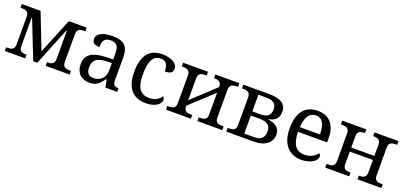

<svg xmlns="http://www.w3.org/2000/svg" viewBox="10 -1299 4328 2061"><g transform="rotate(20 2174.5 -268.0)"><path d="M764.2 0H490.2V-42H493.2Q509.8 -42 524.7 -44.2Q539.6 -46.4 550.8 -53.2Q562 -60.1 568.6 -73.5Q575.2 -86.9 575.2 -108.9V-429.2H567.9L394 0H348.1L179.2 -429.2H171.9V-108.9Q171.9 -86.9 178.5 -73.5Q185.1 -60.1 196.3 -53.2Q207.5 -46.4 222.4 -44.2Q237.3 -42 253.9 -42H256.8V0H22.9V-42H36.1Q52.7 -42 67.6 -44.2Q82.5 -46.4 93.8 -53.2Q105 -60.1 111.6 -73.5Q118.2 -86.9 118.2 -108.9V-425.8Q118.2 -447.8 111.6 -461.2Q105 -474.6 93.8 -481.9Q82.5 -489.3 67.6 -491.7Q52.7 -494.1 36.1 -494.1H22.9V-536.1H236.8L395 -131.8L560.1 -536.1H764.2V-494.1H751Q734.4 -494.1 719.5 -491.9Q704.6 -489.7 693.4 -482.7Q682.1 -475.6 675.5 -462.2Q668.9 -448.7 668.9 -426.8V-108.9Q668.9 -86.9 675.5 -73.5Q682.1 -60.1 693.4 -53.2Q704.6 -46.4 719.5 -44.2Q734.4 -42 751 -42H764.2Z M934.1 -145Q934.1 -98.1 953.9 -75Q973.6 -51.8 1015.1 -51.8Q1045.4 -51.8 1070.1 -61.5Q1094.7 -71.3 1112.1 -89.4Q1129.4 -107.4 1138.7 -133.3Q1147.9 -159.2 1147.9 -190.9V-272L1084 -269Q1041.5 -267.1 1012.9 -258.5Q984.4 -250 966.8 -234.6Q949.2 -219.2 941.7 -196.8Q934.1 -174.3 934.1 -145ZM1055.2 -496.1Q1026.4 -496.1 1008.5 -488Q990.7 -480 980.7 -465.3Q970.7 -450.7 967.3 -430.7Q963.9 -410.6 963.9 -387.2Q922.4 -387.2 900.6 -401.4Q878.9 -415.5 878.9 -450.2Q878.9 -476.1 893.1 -494.1Q907.2 -512.2 931.9 -523.7Q956.5 -535.2 989.3 -540.5Q1022 -545.9 1059.1 -545.9Q1105 -545.9 1139.2 -536.9Q1173.3 -527.8 1196.3 -507.3Q1219.2 -486.8 1230.7 -453.9Q1242.2 -420.9 1242.2 -373V-113.8Q1242.2 -92.8 1245.6 -79.1Q1249 -65.4 1256.3 -57.1Q1263.7 -48.8 1275.6 -45.4Q1287.6 -42 1304.2 -42H1307.1V0H1171.9L1156.2 -85.9H1147.9Q1132.3 -64.9 1117.7 -47.4Q1103 -29.8 1085.4 -17.1Q1067.9 -4.4 1045.7 2.7Q1023.4 9.8 992.2 9.8Q959 9.8 930.4 0.2Q901.9 -9.3 881.1 -29.1Q860.4 -48.8 848.6 -78.9Q836.9 -108.9 836.9 -149.9Q836.9 -229.5 893.6 -268.1Q950.2 -306.6 1064.9 -310.1L1147.9 -313V-373Q1147.9 -399.9 1145 -422.6Q1142.1 -445.3 1132.3 -461.7Q1122.6 -478 1104.2 -487.1Q1085.9 -496.1 1055.2 -496.1Z M1633.3 9.8Q1583.5 9.8 1541.5 -5.6Q1499.5 -21 1469.2 -54.2Q1439 -87.4 1422.1 -139.4Q1405.3 -191.4 1405.3 -265.1Q1405.3 -345.2 1422.1 -399.2Q1439 -453.1 1469 -485.8Q1499 -518.6 1539.8 -532.2Q1580.6 -545.9 1627.9 -545.9Q1659.2 -545.9 1690.2 -539.8Q1721.2 -533.7 1746.1 -521Q1771 -508.3 1786.6 -489Q1802.2 -469.7 1802.2 -443.8Q1802.2 -409.2 1779.8 -395Q1757.3 -380.9 1712.9 -380.9Q1712.9 -404.3 1709 -425.3Q1705.1 -446.3 1695.6 -462.2Q1686 -478 1669.7 -487.1Q1653.3 -496.1 1627.9 -496.1Q1599.1 -496.1 1575.9 -485.4Q1552.7 -474.6 1536.1 -448.2Q1519.5 -421.9 1510.7 -377.4Q1502 -333 1502 -266.1Q1502 -159.7 1537.4 -107.4Q1572.8 -55.2 1653.3 -55.2Q1699.7 -55.2 1734.4 -74.7Q1769 -94.2 1786.1 -125Q1793.5 -119.1 1798.3 -109.4Q1803.2 -99.6 1803.2 -85.9Q1803.2 -68.8 1792.5 -51.8Q1781.7 -34.7 1760.5 -21Q1739.3 -7.3 1707.5 1.2Q1675.8 9.8 1633.3 9.8Z M2507.3 -536.1V-494.1H2494.1Q2477.5 -494.1 2462.6 -491.9Q2447.8 -489.7 2436.5 -482.7Q2425.3 -475.6 2418.7 -462.2Q2412.1 -448.7 2412.1 -426.8V-108.9Q2412.1 -86.9 2418.7 -73.5Q2425.3 -60.1 2436.5 -53.2Q2447.8 -46.4 2462.6 -44.2Q2477.5 -42 2494.1 -42H2507.3V0H2223.1V-42H2236.3Q2252.9 -42 2267.8 -44.2Q2282.7 -46.4 2293.9 -53.2Q2305.2 -60.1 2311.8 -73.5Q2318.4 -86.9 2318.4 -108.9V-357.9L2054.2 -113.8V-108.9Q2054.2 -86.9 2060.8 -73.5Q2067.4 -60.1 2078.6 -53.2Q2089.8 -46.4 2104.7 -44.2Q2119.6 -42 2136.2 -42H2149.4V0H1865.2V-42H1878.4Q1895 -42 1909.9 -44.2Q1924.8 -46.4 1936 -53.2Q1947.3 -60.1 1953.9 -73.5Q1960.4 -86.9 1960.4 -108.9V-425.8Q1960.4 -447.8 1953.9 -461.2Q1947.3 -474.6 1936 -481.9Q1924.8 -489.3 1909.9 -491.7Q1895 -494.1 1878.4 -494.1H1865.2V-536.1H2149.4V-494.1H2136.2Q2119.6 -494.1 2104.7 -491.9Q2089.8 -489.7 2078.6 -482.7Q2067.4 -475.6 2060.8 -462.2Q2054.2 -448.7 2054.2 -426.8V-176.8L2318.4 -422.9V-425.8Q2318.4 -447.8 2311.8 -461.2Q2305.2 -474.6 2293.9 -481.9Q2282.7 -489.3 2267.8 -491.7Q2252.9 -494.1 2236.3 -494.1H2233.4V-536.1Z M2553.2 -536.1H2844.2Q2949.2 -536.1 2997.8 -502.9Q3046.4 -469.7 3046.4 -407.2Q3046.4 -377.4 3038.3 -355.2Q3030.3 -333 3015.4 -317.6Q3000.5 -302.2 2979.7 -293.2Q2959 -284.2 2933.1 -280.8V-275.9Q2964.8 -272 2990 -262.7Q3015.1 -253.4 3033.2 -238.5Q3051.3 -223.6 3060.8 -202.4Q3070.3 -181.2 3070.3 -152.8Q3070.3 -120.1 3057.6 -92Q3044.9 -64 3019.3 -43.5Q2993.7 -22.9 2954.8 -11.5Q2916 0 2863.3 0H2553.2V-42H2566.4Q2583 -42 2597.9 -44.2Q2612.8 -46.4 2624 -53.2Q2635.3 -60.1 2641.8 -73.5Q2648.4 -86.9 2648.4 -108.9V-425.8Q2648.4 -447.8 2641.8 -461.2Q2635.3 -474.6 2624 -481.9Q2612.8 -489.3 2597.9 -491.7Q2583 -494.1 2566.4 -494.1H2553.2ZM2844.2 -45.9Q2877.4 -45.9 2901.1 -52Q2924.8 -58.1 2939.9 -71.3Q2955.1 -84.5 2962.2 -105.5Q2969.2 -126.5 2969.2 -155.8Q2969.2 -208.5 2935.3 -230.2Q2901.4 -252 2838.4 -252H2742.2V-45.9ZM2742.2 -490.2V-299.8H2839.4Q2869.6 -299.8 2890.9 -306.9Q2912.1 -314 2925.3 -326.9Q2938.5 -339.8 2944.3 -357.7Q2950.2 -375.5 2950.2 -397Q2950.2 -416.5 2944.3 -433.6Q2938.5 -450.7 2925.5 -463.1Q2912.6 -475.6 2891.4 -482.9Q2870.1 -490.2 2839.4 -490.2Z M3400.4 -492.2Q3344.7 -492.2 3314.7 -447Q3284.7 -401.9 3279.3 -314.9H3509.3Q3509.3 -354.5 3503.4 -387.2Q3497.6 -419.9 3484.9 -443.4Q3472.2 -466.8 3451.4 -479.5Q3430.7 -492.2 3400.4 -492.2ZM3412.6 9.8Q3358.4 9.8 3315.2 -8.5Q3272 -26.9 3242.2 -62Q3212.4 -97.2 3196.5 -148.2Q3180.7 -199.2 3180.7 -264.2Q3180.7 -404.3 3238.3 -475.1Q3295.9 -545.9 3402.3 -545.9Q3450.7 -545.9 3489.3 -530.8Q3527.8 -515.6 3554.7 -485.6Q3581.5 -455.6 3595.9 -410.9Q3610.4 -366.2 3610.4 -307.1V-261.2H3277.3Q3278.3 -206.5 3288.3 -167.2Q3298.3 -127.9 3317.1 -102.5Q3335.9 -77.1 3363.3 -65.2Q3390.6 -53.2 3426.3 -53.2Q3452.1 -53.2 3474.4 -59.1Q3496.6 -64.9 3514.6 -74.7Q3532.7 -84.5 3546.6 -96.9Q3560.5 -109.4 3569.3 -123Q3576.2 -120.1 3582.3 -110.8Q3588.4 -101.6 3588.4 -88.9Q3588.4 -73.7 3577.6 -56.4Q3566.9 -39.1 3544.9 -24.4Q3522.9 -9.8 3490 0Q3457 9.8 3412.6 9.8Z M4325.7 -536.1V-494.1H4312.5Q4295.9 -494.1 4281 -491.9Q4266.1 -489.7 4254.9 -482.7Q4243.7 -475.6 4237.1 -462.2Q4230.5 -448.7 4230.5 -426.8V-108.9Q4230.5 -86.9 4237.1 -73.5Q4243.7 -60.1 4254.9 -53.2Q4266.1 -46.4 4281 -44.2Q4295.9 -42 4312.5 -42H4325.7V0H4051.8V-42H4054.7Q4071.3 -42 4086.2 -44.2Q4101.1 -46.4 4112.3 -53.2Q4123.5 -60.1 4130.1 -73.5Q4136.7 -86.9 4136.7 -108.9V-252H3872.6V-108.9Q3872.6 -86.9 3879.2 -73.5Q3885.7 -60.1 3897 -53.2Q3908.2 -46.4 3923.1 -44.2Q3938 -42 3954.6 -42H3957.5V0H3683.6V-42H3696.8Q3713.4 -42 3728.3 -44.2Q3743.2 -46.4 3754.4 -53.2Q3765.6 -60.1 3772.2 -73.5Q3778.8 -86.9 3778.8 -108.9V-425.8Q3778.8 -447.8 3772.2 -461.2Q3765.6 -474.6 3754.4 -481.9Q3743.2 -489.3 3728.3 -491.7Q3713.4 -494.1 3696.8 -494.1H3683.6V-536.1H3957.5V-494.1H3954.6Q3938 -494.1 3923.1 -491.9Q3908.2 -489.7 3897 -482.7Q3885.7 -475.6 3879.2 -462.2Q3872.6 -448.7 3872.6 -426.8V-297.9H4136.7V-425.8Q4136.7 -447.8 4130.1 -461.2Q4123.5 -474.6 4112.3 -481.9Q4101.1 -489.3 4086.2 -491.7Q4071.3 -494.1 4054.7 -494.1H4051.8V-536.1Z"/></g></svg>

Font: Droid-TTFautohint Serif
Style: Regular
Weight: 400
Foundry: Ascender Corporation
Version: Version 1.00; ttfautohint (v1.00rc1.4-1a1c-dirty) -l 8 -r 50